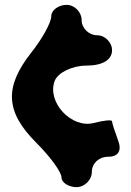

<svg xmlns="http://www.w3.org/2000/svg" viewBox="-20 -695 540 790"><path d="M191 -629C191 -603 155 -537 109 -479C-3 -337 2 -235 129 -108C187 -50 233 13 233 35C233 56 262 75 295 75C328 75 358 45 358 12C358 -23 387 -50 425 -50C467 -50 482 -75 466 -117C452 -155 441 -189 441 -196C441 -203 408 -200 366 -189C274 -165 172 -275 205 -362C218 -396 277 -425 335 -425C402 -425 441 -449 441 -488C441 -521 412 -550 379 -550C346 -550 316 -579 316 -612C316 -645 287 -675 254 -675C221 -675 191 -653 191 -629Z"/></svg>

Font: Hussar Skorodowane
Style: Bold
Weight: 700
Foundry: Cannot Into Space Fonts
Version: Version 0.892